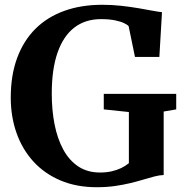

<svg xmlns="http://www.w3.org/2000/svg" viewBox="-20 -772 768 803"><path d="M384.5 11Q299.5 11 232.5 -17.5Q165.5 -46 119.2 -97Q73 -148 49 -216.2Q25 -284.5 25 -363.5Q25 -457.5 51.8 -529.8Q78.5 -602 128.2 -651.5Q178 -701 248.8 -726.5Q319.5 -752 407.5 -752Q448 -752 486.5 -747.8Q525 -743.5 558.5 -737.8Q592 -732 617.8 -727.2Q643.5 -722.5 657.5 -721L646.5 -534H544.5L518 -662.5Q513 -668.5 499 -675.2Q485 -682 461 -687Q437 -692 402 -692Q337 -692 291 -656.8Q245 -621.5 220.8 -552.2Q196.5 -483 196.5 -380.5Q196.5 -311.5 208.2 -251.8Q220 -192 244.5 -146.8Q269 -101.5 307.2 -76Q345.5 -50.5 398 -50.5Q425 -50.5 447 -55.5Q469 -60.5 487 -69.2Q505 -78 519 -89.5V-303.5L414 -314.5V-379.5H717V-314.5L664.5 -305.5V-40Q647 -39.5 626 -34Q605 -28.5 580 -21Q555 -13.5 525.2 -6.2Q495.5 1 460.5 6Q425.5 11 384.5 11Z"/></svg>

Font: Merriweather 24pt
Style: Bold
Weight: 700
Designer: Eben Sorkin
Foundry: Eben Sorkin
Version: Version 2.100